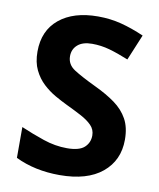

<svg xmlns="http://www.w3.org/2000/svg" viewBox="-83 -789 716 865"><g transform="rotate(10 275.5 -357.0)"><path d="M511 -198Q511 -103 442.5 -46.5Q374 10 248 10Q135 10 46 -33V-174Q97 -152 151.5 -133.5Q206 -115 260 -115Q316 -115 339.5 -136.5Q363 -158 363 -191Q363 -218 344.5 -237Q326 -256 295 -272.5Q264 -289 224 -308Q199 -320 170 -336.5Q141 -353 114.5 -377.5Q88 -402 71 -437Q54 -472 54 -521Q54 -617 119 -670.5Q184 -724 296 -724Q352 -724 402.5 -711Q453 -698 508 -674L459 -556Q410 -576 371 -587Q332 -598 291 -598Q248 -598 225 -578Q202 -558 202 -526Q202 -488 236 -466Q270 -444 337 -412Q392 -386 430.5 -358Q469 -330 490 -292Q511 -254 511 -198Z"/></g></svg>

Font: Noto Sans Vithkuqi
Style: Bold
Weight: 700
Version: Version 1.001; ttfautohint (v1.8.4.7-5d5b)